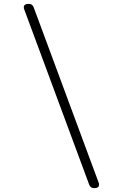

<svg xmlns="http://www.w3.org/2000/svg" viewBox="-20 -850 640 1000"><path d="M493 99Q495 103 495.5 106Q496 109 496 112Q496 121 489.5 125.5Q483 130 472 130Q461 130 454.5 125.5Q448 121 445 113L107 -799Q105 -803 104.5 -806Q104 -809 104 -812Q104 -821 110.5 -825.5Q117 -830 128 -830Q139 -830 145.5 -825.5Q152 -821 155 -813Z"/></svg>

Font: Maple Mono NL Thin
Style: Regular
Weight: 250
Monospace: yes
Designer: subframe7536
Version: Version 7.000